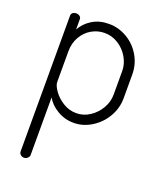

<svg xmlns="http://www.w3.org/2000/svg" viewBox="-133 -563 741 884"><g transform="rotate(20 237.5 -121.5)"><path d="M114 -452V-402Q132 -435 166.5 -456.5Q201 -478 248 -478Q296 -478 337.5 -453.5Q379 -429 403.5 -387Q428 -345 428 -295V-179Q428 -131 403.5 -88.5Q379 -46 337.5 -20Q296 6 250 6Q206 6 169 -16Q132 -38 115 -70V213Q115 221 107.5 228Q100 235 90 235Q80 235 73 228.5Q66 222 66 213V-452Q66 -461 72.5 -466.5Q79 -472 90 -472Q100 -472 107 -466.5Q114 -461 114 -452ZM244 -432Q211 -432 181.5 -415.5Q152 -399 133.5 -367.5Q115 -336 115 -295V-145Q115 -128 133 -102.5Q151 -77 181 -58.5Q211 -40 246 -40Q281 -40 311.5 -60Q342 -80 360.5 -112Q379 -144 379 -179V-295Q379 -329 360.5 -361Q342 -393 311 -412.5Q280 -432 244 -432Z"/></g></svg>

Font: Dosis
Style: Regular
Weight: 400
Designer: Edgar Tolentino, Pablo Impallari, Igino Marini
Foundry: Edgar Tolentino, Pablo Impallari, Igino Marini
Version: Version 1.007;Glyphs 3.1.1 (3134)